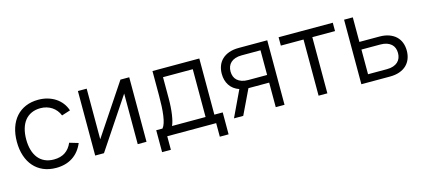

<svg xmlns="http://www.w3.org/2000/svg" viewBox="-54 -997 3425 1552"><g transform="rotate(-15 1658.0 -221.0)"><path d="M294 15Q234.5 15 187.5 -5.2Q140.5 -25.5 107.8 -62.8Q75 -100 57.5 -152.8Q40 -205.5 40 -270Q40 -335.5 57.5 -388Q75 -440.5 108 -477.8Q141 -515 188.2 -535Q235.5 -555 294.5 -555Q335.5 -555 371.8 -544.5Q408 -534 437.2 -514.8Q466.5 -495.5 488 -467.8Q509.5 -440 520.5 -405.5L448.5 -382.5Q439 -406.5 423.5 -425.5Q408 -444.5 388.2 -457.5Q368.5 -470.5 344.5 -477.5Q320.5 -484.5 294 -484.5Q251.5 -484.5 218.5 -469.5Q185.5 -454.5 163.2 -426.8Q141 -399 129.5 -359.2Q118 -319.5 118 -270Q118 -221.5 129.2 -182Q140.5 -142.5 162.5 -114.2Q184.5 -86 217.5 -70.8Q250.5 -55.5 294 -55.5Q350 -55.5 388 -80.8Q426 -106 446.5 -154.5L520.5 -132.5Q490 -60 432.2 -22.5Q374.5 15 294 15Z M1052.5 -540V0H979V-423.5L696.5 0H623V-540H696.5V-116.5L979 -540Z M1152.5 -70H1205Q1217.5 -85 1225.5 -110.5Q1233.5 -136 1238.2 -170Q1243 -204 1245 -245.5Q1247 -287 1247 -333.5V-540H1639V-70H1709V113.5H1635.5V0H1226V113.5H1152.5ZM1565.5 -70V-470H1316.5V-292.5Q1316.5 -256 1314.2 -222.2Q1312 -188.5 1307.8 -159.8Q1303.5 -131 1297.8 -108Q1292 -85 1284.5 -70Z M1784.5 0 1887.5 -217.5Q1835 -236 1808.5 -276.8Q1782 -317.5 1782 -372.5Q1782 -409 1793.8 -439.8Q1805.5 -470.5 1829 -492.8Q1852.5 -515 1887.2 -527.5Q1922 -540 1968 -540H2207.5V0H2134V-205.5H1968H1960.5L1862 0ZM1976 -476Q1945.5 -476 1922.8 -468.2Q1900 -460.5 1885 -446.8Q1870 -433 1862.8 -414Q1855.5 -395 1855.5 -372.5Q1855.5 -350 1862.8 -331Q1870 -312 1885 -298.5Q1900 -285 1922.8 -277.2Q1945.5 -269.5 1976 -269.5H2134V-476Z M2492.5 0V-470H2302.5V-540H2756V-470H2566V0Z M3090 0H2850.5V-540H2923.5V-334.5H3090Q3136 -334.5 3170.8 -322Q3205.5 -309.5 3228.8 -287.5Q3252 -265.5 3263.8 -234.8Q3275.5 -204 3275.5 -167.5Q3275.5 -131 3263.8 -100.2Q3252 -69.5 3228.8 -47.2Q3205.5 -25 3170.8 -12.5Q3136 0 3090 0ZM3081.5 -64Q3112.5 -64 3135 -71.8Q3157.5 -79.5 3172.5 -93.2Q3187.5 -107 3194.8 -126Q3202 -145 3202 -167.5Q3202 -190 3194.8 -209Q3187.5 -228 3172.5 -241.5Q3157.5 -255 3135 -262.8Q3112.5 -270.5 3081.5 -270.5H2923.5V-64Z"/></g></svg>

Font: Vela Sans
Style: Regular
Weight: 400
Designer: Principal design: Mikhail Sharanda - project Manrope.
Design modification: Ravid Balaliev
Foundry: Mikhail Sharanda
Version: Version 1.001